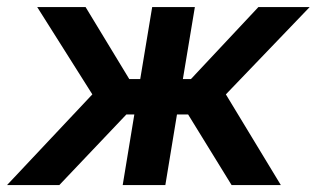

<svg xmlns="http://www.w3.org/2000/svg" viewBox="-54 -536 916 556"><path d="M-33.7 0 213.4 -262.7 53.7 -515.6H193.8L320.3 -307.1H352.1L386.7 -515.6H510.3L475.6 -307.1H499L694.3 -515.6H842.8L600.1 -262.7L759.3 0H616.7L490.7 -204.6H458.5L424.8 0H301.3L335 -204.6H312L117.7 0Z"/></svg>

Font: Inter Display SemiBold
Style: Italic
Weight: 600
Italic angle: -9.39999°
Designer: Rasmus Andersson
Foundry: rsms
Version: Version 4.000;git-a52131595